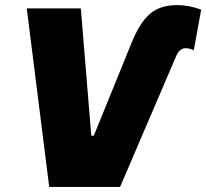

<svg xmlns="http://www.w3.org/2000/svg" viewBox="-20 -733 809 753"><path d="M494 -560C539 -672 586 -713 676 -713C703 -713 735 -708 769 -695L740 -536C731 -540 721 -544 708 -544C694 -544 680 -535 671 -513L451 0H173L85 -700H297L338 -201H348Z"/></svg>

Font: Fixel Display 20240404 Black
Style: Italic
Weight: 900
Italic angle: -10°
Designer: AlfaBravo + MacPaw
Foundry: Kyrylo Tkachov, Marchela Mozhyna, Serhii Makarenko, Maria Weinstein, Zakhar Kryvoshyya
Version: Version 1.211;Glyphs 3.2 (3225)